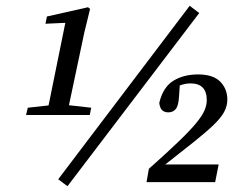

<svg xmlns="http://www.w3.org/2000/svg" viewBox="-20 -629 840 663"><path d="M213 14 181 -10 635 -609 668 -584ZM290 -232H70L76 -257L166 -267H206L295 -257ZM211 -232H141L209 -567L223 -551L137 -547L142 -572L284 -604L291 -598L271 -516ZM486 0 494 -46Q557 -102 596.5 -140Q636 -178 657 -203.5Q678 -229 686 -247.5Q694 -266 694 -283Q694 -341 638 -341Q621 -341 604 -335Q587 -329 573 -316L602 -352L598 -293Q596 -263 586.5 -252Q577 -241 561 -241Q533 -241 530 -274Q543 -328 578.5 -350Q614 -372 664 -372Q716 -372 740.5 -347Q765 -322 765 -285Q765 -263 754 -242.5Q743 -222 717.5 -197.5Q692 -173 649.5 -139Q607 -105 543 -55L539 -61H735L723 0Z"/></svg>

Font: Lisu Bosa Medium
Style: Italic
Weight: 500
Italic angle: -19°
Designer: David Morse, Annie Olsen, Victor Gaultney, Frank Grießhammer (Latin)
Foundry: SIL International
Version: Version 2.000